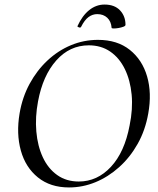

<svg xmlns="http://www.w3.org/2000/svg" viewBox="-20 -811 692 843"><path d="M283 12Q201 12 146.5 -32Q92 -76 71.5 -150Q51 -224 66 -313Q78 -384 110 -443Q142 -502 188.5 -545.5Q235 -589 291.5 -612.5Q348 -636 410 -636Q495 -636 550 -592Q605 -548 626 -475Q647 -402 631 -313Q618 -239 584.5 -179.5Q551 -120 503 -77Q455 -34 399 -11Q343 12 283 12ZM326 -14Q407 -14 467 -78.5Q527 -143 549 -260Q564 -332 558 -395.5Q552 -459 528 -508Q504 -557 464 -584.5Q424 -612 370 -612Q286 -612 227 -545.5Q168 -479 147 -366Q134 -297 139.5 -233.5Q145 -170 168 -120.5Q191 -71 231 -42.5Q271 -14 326 -14ZM470 -689Q468 -717 451 -733Q434 -749 407 -749Q386 -749 368.5 -736Q351 -723 336 -693Q333 -688 326 -691Q319 -694 320 -696Q341 -742 371.5 -766.5Q402 -791 439 -791Q483 -791 507 -765.5Q531 -740 531 -702Q531 -697 521.5 -693.5Q512 -690 500.5 -688Q489 -686 479.5 -686Q470 -686 470 -689Z"/></svg>

Font: Cormorant Medium
Style: Italic
Weight: 500
Italic angle: -10°
Designer: Christian Thalmann (Catharsis Fonts)
Foundry: Catharsis Fonts
Version: Version 4.000